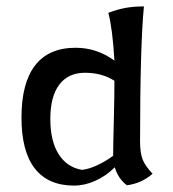

<svg xmlns="http://www.w3.org/2000/svg" viewBox="-20 -567 540 599"><path d="M47 -200Q47 -308 89.5 -363Q132 -418 216 -418Q282 -418 337 -378Q331 -478 318 -527Q347 -538 372.5 -542.5Q398 -547 429 -547Q417 -422 417 -125Q417 -90 425 -69.5Q433 -49 456 -25Q422 5 376 11Q349 -9 338 -45Q311 -18 277.5 -3Q244 12 211 12Q130 12 88.5 -41.5Q47 -95 47 -200ZM333 -81Q333 -112 335 -186Q337 -268 337 -315Q298 -340 245 -340Q193 -340 165 -303Q137 -266 137 -196Q137 -127 163 -86Q189 -45 236 -37Q259 -40 284.5 -52Q310 -64 333 -81Z"/></svg>

Font: Mirza
Style: Regular
Weight: 400
Designer: Arabic design by Kourosh Beigpour, Latin design by Eduardo Tunni, engineering by Lasse Fister
Version: Version 1.0010g